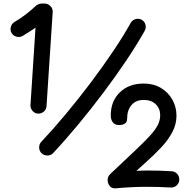

<svg xmlns="http://www.w3.org/2000/svg" viewBox="-20 -839 1051 1064"><path d="M190.4 -209.5Q172.4 -210.4 160.2 -224.6Q147.9 -238.8 148.9 -256.8L176.8 -685.5Q158.7 -673.3 140.9 -661.9Q123 -650.4 106 -640.1Q90.3 -630.9 71.8 -635.7Q53.2 -640.6 44.4 -655.8Q35.2 -671.4 40 -689.7Q44.9 -708 60.5 -717.3Q91.8 -735.4 122.3 -758.8Q152.8 -782.2 179.7 -807.6Q184.1 -811.5 193.4 -815.4Q202.6 -819.3 210.4 -819.3H227.5Q246.1 -819.3 259.8 -804.9Q273.4 -790.5 272 -772L237.8 -251Q236.8 -232.4 222.7 -220.5Q208.5 -208.5 190.4 -209.5ZM210.9 10.7Q197.8 -1.5 197 -20.5Q196.3 -39.6 208.5 -52.7Q273.4 -121.6 343.8 -205.8Q414.1 -290 481.7 -379.6Q549.3 -469.2 606.9 -554.9Q664.6 -640.6 704.1 -711.9Q713.4 -728 731.7 -733.2Q750 -738.3 765.1 -729.5Q780.8 -720.7 785.9 -702.9Q791 -685.1 782.2 -668.9Q740.2 -593.8 681.2 -505.6Q622.1 -417.5 553.5 -326.2Q484.9 -234.9 413.3 -148.7Q341.8 -62.5 274.9 8.8Q262.7 22.5 243.4 22.7Q224.1 22.9 210.9 10.7ZM867.7 -200.2Q867.7 -237.3 843.3 -261.2Q818.8 -285.2 775.9 -285.2Q733.4 -285.2 709 -257.1Q684.6 -229 684.6 -182.6Q684.6 -162.6 672.4 -154.3Q660.2 -146 639.2 -146Q616.7 -146 605.2 -160.9Q593.8 -175.8 593.8 -199.7Q593.8 -278.3 644 -327.1Q694.3 -376 776.9 -376Q831.1 -376 871.8 -351.6Q912.6 -327.1 935.3 -286.6Q958 -246.1 958 -197.8Q958 -150.4 935.1 -106.9Q912.1 -63.5 873.3 -22Q834.5 19.5 787.6 61L735.8 107.9Q752.4 106.9 768.6 106.4Q784.7 106 801.3 106Q833 106 865.5 106.9Q897.9 107.9 930.7 109.9Q949.2 110.8 961.4 124Q973.6 137.2 973.6 155.3Q973.6 174.3 960.2 187.5Q946.8 200.7 928.2 200.2Q888.2 197.8 855.2 197Q822.3 196.3 792 196.3Q747.6 196.3 705.6 198.5Q663.6 200.7 621.6 204.6Q600.6 206.5 588.6 192.6Q576.7 178.7 576.4 159.2Q576.2 139.6 590.3 126L729 -4.9Q780.8 -53.7 811 -86.9Q841.3 -120.1 854.5 -146.5Q867.7 -172.9 867.7 -200.2Z"/></svg>

Font: Mikhak-DS2-FD Bold
Style: Regular
Weight: 700
Designer: Amin Abedi
Version: Version 3.4